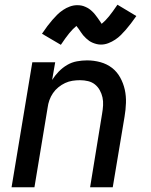

<svg xmlns="http://www.w3.org/2000/svg" viewBox="-20 -794 640 814"><path d="M29 0 117 -530H214L201 -455Q213 -474 229 -490.5Q245 -507 264.5 -518.5Q284 -530 306 -534Q328 -538 349 -538Q378 -538 405.5 -530.5Q433 -523 454.5 -506.5Q476 -490 489.5 -465.5Q503 -441 509 -414Q515 -387 514 -357.5Q513 -328 508 -299L458 0H362L413 -313Q416 -330 417 -347.5Q418 -365 414.5 -381Q411 -397 403 -411.5Q395 -426 382.5 -436Q370 -446 353.5 -450Q337 -454 319 -454Q303 -454 287 -451.5Q271 -449 256 -442Q241 -435 227.5 -424Q214 -413 204.5 -399Q195 -385 189.5 -369.5Q184 -354 182 -338L126 0ZM238 -604 158 -651Q170 -669 181 -683.5Q192 -698 202 -709.5Q212 -721 222.5 -731.5Q233 -742 247 -751.5Q261 -761 276.5 -766.5Q292 -772 307 -772Q317 -772 325 -770.5Q333 -769 342 -765Q351 -761 357 -757Q363 -753 370.5 -746Q378 -739 383 -732.5Q388 -726 392.5 -720Q397 -714 402 -706.5Q407 -699 411 -693Q426 -705 441.5 -724Q457 -743 478 -774L558 -726Q546 -709 535 -694.5Q524 -680 513.5 -668Q503 -656 492.5 -645.5Q482 -635 468.5 -626Q455 -617 439.5 -611Q424 -605 408 -605Q399 -605 390.5 -607Q382 -609 373.5 -612.5Q365 -616 358.5 -620.5Q352 -625 345 -631.5Q338 -638 332.5 -644.5Q327 -651 323 -657.5Q319 -664 313.5 -671.5Q308 -679 304 -684Q289 -672 273.5 -653Q258 -634 238 -604Z"/></svg>

Font: Iosevka Curly Medium Extended
Style: Italic
Weight: 500
Width: 7
Italic angle: -9°
Monospace: yes
Designer: Belleve Invis
Foundry: Belleve Invis
Version: Version 11.1.0; ttfautohint (v1.8.3)